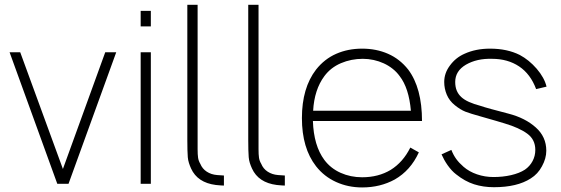

<svg xmlns="http://www.w3.org/2000/svg" viewBox="-20 -786 2399 821"><path d="M477 -562.5 273 0H225L21 -562.5H66.5L249 -63.5L430 -562.5Z M625 -739.5V-673H581.5V-739.5ZM625 -562.5V0H581.5V-562.5Z M937.5 7.5Q932 7.5 923.2 6.8Q914.5 6 903 5Q824.5 -5 797 -65.5Q791.5 -77.5 787.8 -89.5Q784 -101.5 783 -114Q782 -126.5 781.5 -144.5Q781 -162.5 781 -186.5V-765.5H825V-148Q825 -125 827 -111.5Q829 -98 836.5 -85.5Q845 -64.5 864 -52Q883 -39.5 908.5 -37.5L937.5 -35.5Z M1198 7.5Q1192.5 7.5 1183.8 6.8Q1175 6 1163.5 5Q1085 -5 1057.5 -65.5Q1052 -77.5 1048.2 -89.5Q1044.5 -101.5 1043.5 -114Q1042.5 -126.5 1042 -144.5Q1041.5 -162.5 1041.5 -186.5V-765.5H1085.5V-148Q1085.5 -125 1087.5 -111.5Q1089.5 -98 1097 -85.5Q1105.5 -64.5 1124.5 -52Q1143.5 -39.5 1169 -37.5L1198 -35.5Z M1734.5 -155 1771 -134.5Q1735.5 -57 1668 -18.5Q1606 15.5 1528.5 15.5Q1468.5 15.5 1417.2 -7.8Q1366 -31 1331.5 -75Q1271 -152.5 1271 -281Q1271 -410 1331.5 -488.5Q1367.5 -534 1417.8 -556Q1468 -578 1528.5 -578Q1589 -578 1639.2 -556Q1689.5 -534 1725.5 -488.5Q1784.5 -410 1784.5 -268.5H1318Q1321.5 -163 1367 -102Q1394 -66 1436.5 -47Q1479 -28 1528.5 -28Q1598 -28 1650.5 -59.5Q1703.5 -92.5 1734.5 -155ZM1319 -312.5H1737Q1728.5 -409.5 1689 -460.5Q1676 -478.5 1658.5 -492.2Q1641 -506 1620.8 -515.2Q1600.5 -524.5 1577.8 -529.5Q1555 -534.5 1531.5 -534.5Q1481.5 -534.5 1437.8 -515.8Q1394 -497 1367 -460.5Q1324 -402.5 1319 -312.5Z M2272.5 -405Q2248.5 -469.5 2199.8 -502Q2151 -534.5 2084 -534.5Q2019.5 -536.5 1972.5 -509.5Q1926.5 -482.5 1926.5 -435.5Q1926.5 -414.5 1933 -398.8Q1939.5 -383 1952.5 -371Q1965.5 -359 1985.8 -350Q2006 -341 2034 -333.5Q2050 -328 2080 -319.8Q2110 -311.5 2154.5 -300Q2226 -281.5 2271 -241Q2316 -201 2316 -141.5Q2316 -108.5 2297.5 -75Q2280 -42 2249.5 -23Q2191.5 14.5 2092 14.5Q2046.5 14.5 2007.2 2Q1968 -10.5 1930.5 -40.5Q1912 -54.5 1894.5 -79Q1886 -91 1879.5 -102.8Q1873 -114.5 1868 -126L1910 -145Q1919 -122.5 1931 -106Q1943 -89.5 1962 -73Q1986 -52 2019.8 -40.5Q2053.5 -29 2090 -29Q2109.5 -29 2128.5 -31Q2147.5 -33 2165 -37Q2182.5 -41 2197.8 -47Q2213 -53 2224.5 -60.5Q2245.5 -75 2257.2 -97Q2269 -119 2269 -145Q2269 -189.5 2234.5 -214.5Q2217.5 -227 2193.2 -238Q2169 -249 2137 -258.5Q2126 -262 2100.2 -269.5Q2074.5 -277 2034 -288.5Q2013 -294 1997.2 -299.2Q1981.5 -304.5 1970 -308.5Q1948.5 -317 1924.5 -336.5Q1901.5 -355 1890.5 -381Q1879.5 -407 1879.5 -435.5Q1879.5 -473.5 1904 -506Q1928.5 -539.5 1966 -556Q2014 -578 2075.5 -578Q2148.5 -578 2202.5 -551Q2242 -530 2275 -492Q2308 -453.5 2317 -415.5Z"/></svg>

Font: Russisch Sans ExtraLight
Style: Regular
Weight: 200
Width: 4
Designer: Michael Sharanda (font) & Cristiano Sobral (main changes)
Foundry: Michael Sharanda
Version: Version 2.00;September 8, 2020;FontCreator 13.0.0.2681 64-bi